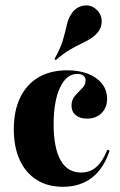

<svg xmlns="http://www.w3.org/2000/svg" viewBox="-20 -696 454 727"><path d="M218.5 11.3Q160.5 11.3 119 -14.9Q77.4 -41.1 54.8 -89.9Q32.3 -138.7 32.3 -206.5Q32.3 -276.6 56.5 -326.6Q80.6 -376.6 125.8 -403.2Q171 -429.8 234.7 -429.8Q280.6 -429.8 314.5 -416.1Q348.4 -402.4 366.9 -378.2Q385.5 -354 385.5 -321Q385.5 -288.7 364.5 -267.7Q343.5 -246.8 309.7 -246.8Q282.3 -246.8 266.5 -260.1Q250.8 -273.4 250.8 -295.2Q250.8 -318.5 263.7 -333.1Q276.6 -347.6 290.3 -360.9Q304 -374.2 304 -391.9Q304 -403.2 295.6 -409.7Q287.1 -416.1 272.6 -416.1Q231.5 -416.1 207.3 -364.5Q183.1 -312.9 183.1 -225.8Q183.1 -136.3 209.3 -89.5Q235.5 -42.7 287.1 -42.7Q321 -42.7 345.2 -64.1Q369.4 -85.5 386.3 -129L395.2 -125.8Q372.6 -57.3 327.8 -23Q283.1 11.3 218.5 11.3ZM191.1 -468.5 186.3 -472.6Q210.5 -516.1 219.4 -548Q228.2 -579.8 233.5 -603.6Q238.7 -627.4 252.4 -646.8Q269.4 -670.2 296 -674.6Q322.6 -679 342.7 -662.1Q362.9 -645.2 364.9 -619.8Q366.9 -594.4 350 -573.4Q337.9 -558.9 323 -549.6Q308.1 -540.3 288.3 -531Q268.5 -521.8 244.4 -507.7Q220.2 -493.5 191.1 -468.5Z"/></svg>

Font: Playfair 144pt SemiCondensed Black
Style: Regular
Weight: 900
Width: 4
Designer: Claus Eggers Sørensen
Foundry: Claus Eggers Sørensen
Version: Version 2.203